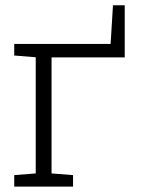

<svg xmlns="http://www.w3.org/2000/svg" viewBox="-20 -691 552 711"><path d="M32.7 0V-42.5L112.3 -48.8V-479L32.7 -485.4V-528.3H112.3H389.6L398.4 -671.4H441.9V-478.5H170.9V-48.8L250.5 -42.5V0Z"/></svg>

Font: Roboto Slab LO Light
Style: Regular
Weight: 300
Designer: Google
Version: Version 2.000